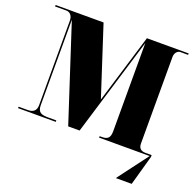

<svg xmlns="http://www.w3.org/2000/svg" viewBox="-155 -876 1271 1249"><g transform="rotate(20 481.0 -252.0)"><path d="M21 0H282V-10H228C180 -10 153 -17 153 -70V-660L368 0H447L654 -681V-71C654 -26 639 -10 597 -10H582V0H932L774 210H884L942 3V-10H899C866 -10 851 -27 851 -57V-656C851 -687 871 -704 889 -704H942V-714H653L508 -237L353 -714H21V-704H100C121 -704 143 -687 143 -649V-65C143 -26 121 -10 84 -10H21Z"/></g></svg>

Font: Noto Serif Display Black
Style: Regular
Weight: 900
Designer: Monotype Design Team
Foundry: Monotype Imaging Inc.
Version: Version 2.009